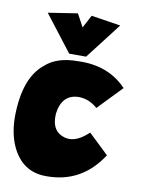

<svg xmlns="http://www.w3.org/2000/svg" viewBox="-81 -758 596 814"><g transform="rotate(10 217.0 -350.5)"><path d="M223.6 -502Q354 -507.3 433.6 -423.3L334.5 -320.3Q296.4 -353.5 252 -353Q180.7 -351.1 169.9 -266.6Q164.6 -185.1 231.9 -171.9Q275.4 -164.1 327.1 -212.9L413.6 -130.4Q327.6 2.9 174.3 1.5Q71.8 1.5 25.9 -97.7Q1 -152.8 1 -225.6Q2.9 -392.6 83.5 -456.5Q131.8 -502 223.6 -502ZM61.5 -682.1 188 -701.7 217.8 -646.5 247.1 -701.7 373.5 -682.1 253.9 -526.9H181.2Z"/></g></svg>

Font: Lapsus Pro (theguybrush.com)
Style: Bold
Weight: 700
Designer: Jose Roses
Version: Version 1.00 February 9, 2018, initial release